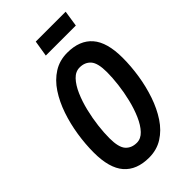

<svg xmlns="http://www.w3.org/2000/svg" viewBox="-264 -952 1040 1040"><g transform="rotate(-45 256.0 -431.5)"><path d="M224 8Q129 8 80 -48.5Q31 -105 31 -224Q31 -288 41.5 -356Q52 -424 73.5 -487Q95 -550 128 -600Q161 -650 207 -679Q253 -708 312 -708Q407 -708 456 -651.5Q505 -595 505 -476Q505 -412 494.5 -344Q484 -276 462.5 -213Q441 -150 408 -100Q375 -50 329 -21Q283 8 224 8ZM234 -96Q265 -96 290 -122.5Q315 -149 334 -192.5Q353 -236 365.5 -287.5Q378 -339 384 -389.5Q390 -440 390 -481Q390 -551 366.5 -577.5Q343 -604 303 -604Q271 -604 246 -577.5Q221 -551 202 -507.5Q183 -464 170.5 -412.5Q158 -361 152 -310.5Q146 -260 146 -219Q146 -149 169.5 -122.5Q193 -96 234 -96ZM219 -779 234 -871H463L449 -779Z"/></g></svg>

Font: Georama SemiCondensed SemiBold
Style: Italic
Weight: 600
Width: 4
Italic angle: -9°
Designer: Jean-Baptiste Levee
Foundry: Production Type
Version: Version 1.000